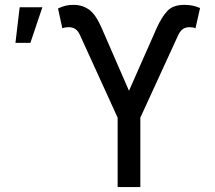

<svg xmlns="http://www.w3.org/2000/svg" viewBox="-20 -757 872 777"><path d="M456.1 0V-280.8L304.2 -613.8Q296.4 -631.8 285.2 -639.4Q273.9 -647 257.3 -647Q251 -647 243.7 -645.8Q236.3 -644.5 232.4 -642.1L214.8 -722.7Q231.9 -731 246.1 -734.1Q260.3 -737.3 278.3 -737.3Q314 -737.3 341.1 -717.5Q368.2 -697.8 392.1 -642.1L502 -389.6L613.3 -641.6Q633.8 -687.5 657 -712.4Q680.2 -737.3 726.1 -737.3Q744.1 -737.3 758.5 -734.4Q772.9 -731.4 789.6 -724.6L771 -642.1Q768.1 -644.5 761 -645.8Q753.9 -647 747.1 -647Q731.4 -647 720.2 -639.4Q709 -631.8 700.7 -613.8L547.9 -280.8V0ZM42.5 -583.5 59.6 -727.5H151.4L103 -583.5Z"/></svg>

Font: Inter 18pt
Style: Regular
Weight: 400
Designer: Rasmus Andersson
Foundry: rsms
Version: Version 4.001;git-66647c0bb